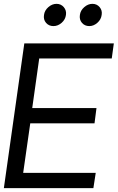

<svg xmlns="http://www.w3.org/2000/svg" viewBox="-22 -975 614 995"><path d="M254.9 -839.8Q231 -839.8 216.6 -856.7Q202.1 -873.5 206.1 -897.9Q209 -920.9 228.5 -938Q248 -955.1 271 -955.1Q293.9 -955.1 308.6 -938Q323.2 -920.9 319.8 -897.9Q316.9 -874 297.6 -856.9Q278.3 -839.8 254.9 -839.8ZM440.9 -839.8Q417 -839.8 402.6 -856.7Q388.2 -873.5 392.1 -897.9Q395 -920.9 414.6 -938Q434.1 -955.1 457 -955.1Q480 -955.1 494.4 -938Q508.8 -920.9 504.9 -897.9Q502 -874 482.7 -856.9Q463.4 -839.8 440.9 -839.8ZM181.2 -671.9 145 -415H478L467.8 -335.9H134.8L98.1 -79.1H474.1L461.9 0H-2L104 -750H567.9L557.1 -671.9Z"/></svg>

Font: Oakes Grotesk
Style: Italic
Weight: 400
Italic angle: -8°
Designer: Samuel Oakes
Foundry: Samuel Oakes
Version: Version 1.000;PS 001.000;hotconv 1.0.88;makeotf.lib2.5.64775